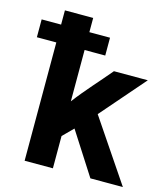

<svg xmlns="http://www.w3.org/2000/svg" viewBox="-145 -838 810 925"><g transform="rotate(15 260.5 -375.0)"><path d="M256 -212 392 0H554L346 -308L537 -528H368C314 -463 256 -402 205 -334V-590H308V-679H205V-750H64V-679H-33V-590H64V0H205V-161Z"/></g></svg>

Font: Asimov
Style: Regular
Weight: 500
Designer: Google
Version: Version 2.000980; 2014